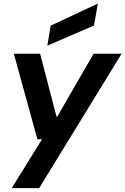

<svg xmlns="http://www.w3.org/2000/svg" viewBox="-20 -776 654 1001"><path d="M41 205 199 -50H175L52 -496H189L275 -167H278L468 -496H614L184 205ZM227 -538 244 -642 487 -756H490L470 -643Z"/></svg>

Font: DM Sans 36pt
Style: Bold Italic
Weight: 700
Italic angle: -10°
Designer: Colophon Foundry, Jonny Pinhorn
Foundry: Colophon Foundry
Version: Version 4.004;gftools[0.9.30]